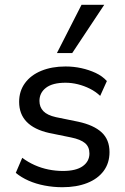

<svg xmlns="http://www.w3.org/2000/svg" viewBox="-20 -774 523 803"><path d="M241 9Q203 9 166.5 2Q130 -5 99.5 -18.5Q69 -32 46 -51L73 -114Q97 -96 125 -83.5Q153 -71 183 -65Q213 -59 243 -59Q298 -59 326 -79Q354 -99 354 -132Q354 -160 335.5 -175.5Q317 -191 278 -199L185 -218Q123 -232 91.5 -264.5Q60 -297 60 -348Q60 -393 84.5 -426.5Q109 -460 153 -478Q197 -496 254 -496Q288 -496 320 -489Q352 -482 380 -469Q408 -456 427 -435L399 -373Q380 -391 356 -403Q332 -415 306 -421.5Q280 -428 254 -428Q200 -428 172.5 -407Q145 -386 145 -352Q145 -326 161.5 -309Q178 -292 214 -284L307 -265Q372 -251 405 -220.5Q438 -190 438 -138Q438 -92 413.5 -59Q389 -26 344.5 -8.5Q300 9 241 9ZM218 -552 321 -754H416L282 -552Z"/></svg>

Font: Nunito Sans 12pt Medium
Style: Regular
Weight: 500
Designer: Vernon Adams
Foundry: Vernon Adams
Version: Version 3.101;gftools[0.9.27]